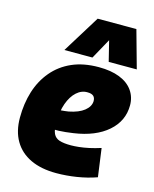

<svg xmlns="http://www.w3.org/2000/svg" viewBox="-119 -868 770 958"><g transform="rotate(15 266.5 -389.0)"><path d="M167 -299Q183 -297 204.5 -298.5Q226 -300 245 -303Q296 -313 323.5 -335Q351 -357 352 -385Q352 -403 342 -411.5Q332 -420 312 -420Q281 -421 255.5 -398Q230 -375 215 -333.5Q200 -292 200 -234Q199 -197 208.5 -177Q218 -157 240 -150Q262 -143 299 -143Q316 -143 340 -145.5Q364 -148 392 -154Q420 -160 451 -170L471 -24Q423 -7 369.5 1.5Q316 10 264 10Q186 10 131 -16Q76 -42 47 -91.5Q18 -141 18 -211Q18 -284 37.5 -346.5Q57 -409 97 -456.5Q137 -504 196 -530Q255 -556 334 -556Q397 -556 441.5 -538.5Q486 -521 509.5 -488Q533 -455 533 -412Q533 -331 470 -276Q407 -221 296 -205Q256 -199 222 -197.5Q188 -196 156 -200ZM145 -594 265 -788H465L519 -594H374L348 -699L290 -594Z"/></g></svg>

Font: Georama ExtraCondensed Thin ExtraBold
Style: Italic
Weight: 800
Italic angle: -9°
Version: Version 1.001